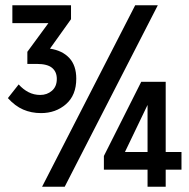

<svg xmlns="http://www.w3.org/2000/svg" viewBox="-20 -710 720 730"><path d="M10 -337 51 -389Q68 -370 88.5 -359.5Q109 -349 133 -349Q159 -349 177.5 -365Q196 -381 196 -410Q196 -437 178 -452Q160 -467 120 -467H84V-513L164 -622H27V-690H250V-637L170 -525Q217 -518 243.5 -489.5Q270 -461 270 -411Q270 -348 231 -314Q192 -280 136 -280Q99 -280 68 -293.5Q37 -307 10 -337ZM140 0 494 -690H580L226 0ZM375 -117 517 -399H610V-132H670V-65H610V0H541V-65H375ZM455 -132H541V-311Z"/></svg>

Font: Radio Canada Condensed
Style: Regular
Weight: 400
Width: 3
Designer: Charles Daoud, Etienne Aubert Bonn, Alexandre Saumier Demers, Jacques Le Bailly
Foundry: Radio-Canada
Version: Version 2.104; ttfautohint (v1.8.4.7-5d5b);gftools[0.9.28.de